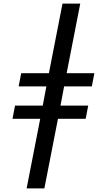

<svg xmlns="http://www.w3.org/2000/svg" viewBox="-20 -855 590 1060"><path d="M127 185 202 -199H49L63 -272H216L236 -378H83L97 -451H250L325 -835H423L348 -451H501L487 -378H334L314 -272H467L453 -199H300L225 185Z"/></svg>

Font: Lode Dark Term
Style: Bold Italic
Weight: 700
Italic angle: -11°
Monospace: yes
Designer: Belleve Invis
Foundry: Belleve Invis
Version: Version 29.2.0